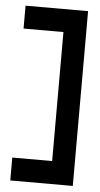

<svg xmlns="http://www.w3.org/2000/svg" viewBox="-52 -673 405 777"><g transform="rotate(5 150.5 -285.0)"><path d="M20 -23V70H274V-640H20V-547H182V-23Z"/></g></svg>

Font: Charger Pro
Style: ExBd
Weight: 400
Designer: Jasper
Foundry: Cannot Into Space Fonts
Version: Version 1.09